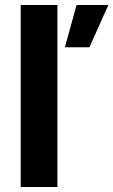

<svg xmlns="http://www.w3.org/2000/svg" viewBox="-20 -749 454 769"><path d="M62.9 -729H209.9V0H62.9ZM286.6 -729H414L338.3 -559.6H240Z"/></svg>

Font: Mona Sans VF XLt
Style: Regular
Weight: 200
Designer: Deni Anggara
Foundry: GitHub
Version: Version 2.000;Glyphs 3.2.3 (3260)